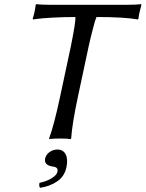

<svg xmlns="http://www.w3.org/2000/svg" viewBox="-20 -668 702 926"><path d="M256.8 53.2Q285.2 53.2 296.9 76.7Q308.6 100.1 300.3 139.2Q291.5 181.6 256.8 206.1Q221.7 230.5 173.3 237.8Q167 230 170.4 213.9Q207 206.1 230.5 190.9Q253.9 175.8 256.8 161.1Q259.8 147.5 253.2 141.8Q246.6 136.2 231.4 134.8Q190.9 127.4 197.8 96.2Q201.7 78.1 218.5 65.7Q235.4 53.2 256.8 53.2ZM321.8 -444.8Q345.7 -564 343.8 -585.9Q284.2 -585.9 233.2 -583Q182.1 -580.1 160.6 -577.1L139.2 -574.2L137.7 -578.1Q146.5 -602.5 152.3 -645L154.8 -647.9Q178.2 -645 213.9 -645H600.1Q635.7 -645 660.6 -647.9L662.1 -645Q649.4 -599.6 647.9 -578.1L645 -574.2Q579.1 -585.9 445.8 -585.9Q438 -570.8 425.8 -520.5Q414.1 -475.1 407.7 -444.8L355.5 -200.2Q328.1 -71.8 323.2 0L320.3 2.9Q304.2 0 270 0Q254.4 0 241.2 0.7Q228 1.5 222.7 2L217.3 2.9L216.8 0Q241.2 -66.9 269.5 -200.2Z"/></svg>

Font: Linux Biolinum G
Style: Italic
Weight: 400
Italic angle: -12°
Designer: Philipp H. Poll
Foundry: Philipp H. Poll
Version: Version 0.5.1